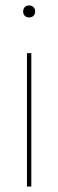

<svg xmlns="http://www.w3.org/2000/svg" viewBox="-20 -525 214 705"><path d="M79 160V-198V-330H95V-198V160ZM87 -461Q77 -461 71 -467Q65 -473 65 -483Q65 -493 71 -499Q77 -505 87 -505Q97 -505 103 -499Q109 -493 109 -483Q109 -473 103 -467Q97 -461 87 -461Z"/></svg>

Font: Kantumruy Pro Thin
Style: Regular
Weight: 250
Version: Version 1.002